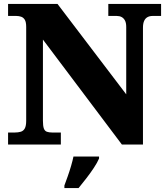

<svg xmlns="http://www.w3.org/2000/svg" viewBox="-20 -734 846 975"><path d="M21 0V-61H54Q72 -61 85.5 -65Q99 -69 106 -82Q113 -95 113 -121V-597Q113 -622 106 -633.5Q99 -645 87.5 -649Q76 -653 63 -653H21V-714H272L621 -255V-597Q621 -618 614.5 -630Q608 -642 597.5 -647.5Q587 -653 573 -653H530V-714H798V-653H755Q740 -653 729 -647Q718 -641 712 -628Q706 -615 706 -593V0H599L198 -533V-121Q198 -95 202.5 -82Q207 -69 218 -65Q229 -61 246 -61H289V0ZM307 208Q314 189 323.5 162.5Q333 136 341 108.5Q349 81 353 61H483V71Q474 92 456.5 118.5Q439 145 418 172Q397 199 379 221H307Z"/></svg>

Font: Noto Serif Gujarati Black
Style: Regular
Weight: 900
Version: Version 2.102